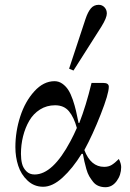

<svg xmlns="http://www.w3.org/2000/svg" viewBox="-20 -782 547 810"><path d="M271.5 -492.2 340.8 -702.1Q350.6 -731.4 363.3 -746.6Q376 -761.7 396.5 -761.7Q411.1 -761.7 420.9 -751.2Q430.7 -740.7 430.7 -725.1Q430.7 -707 408.2 -670.4L290 -484.4ZM44.9 -161.1Q44.9 -227.1 65.4 -290.5Q85.9 -354 124.8 -396.7Q163.6 -439.5 210 -439.5Q228 -439.5 242.9 -429Q257.8 -418.5 268.1 -402.6Q278.3 -386.7 286.9 -361.8Q295.4 -336.9 300.5 -314.9Q305.7 -293 311.5 -263.2H314.5Q342.8 -335.4 366.2 -432.1H416Q439 -432.1 439 -416Q439 -386.2 404.8 -299.3Q370.6 -212.4 335.9 -148.9Q362.8 -78.1 419.4 -78.1Q438 -78.1 451.2 -86.2Q464.4 -94.2 481.4 -111.3Q491.2 -91.8 491.2 -77.1Q491.2 -43.9 472.2 -18.1Q453.1 7.8 424.8 7.8Q408.7 7.8 395.3 2.2Q381.8 -3.4 372.6 -15.1Q363.3 -26.9 356.4 -38.6Q349.6 -50.3 344.2 -69.1Q338.9 -87.9 336.2 -100.3Q333.5 -112.8 329.6 -132.8H324.2Q286.6 -71.8 244.1 -33Q201.7 5.9 162.1 5.9Q124 5.9 96.4 -20Q68.8 -45.9 56.9 -82.8Q44.9 -119.6 44.9 -161.1ZM68.4 -132.8Q68.4 -109.9 73 -91.6Q77.6 -73.2 91.1 -59.6Q104.5 -45.9 126 -45.9Q202.6 -45.9 277.3 -186.5Q291.5 -212.9 304.2 -242.2Q292 -287.1 271 -312.5Q250 -337.9 212.4 -337.9Q177.2 -337.9 148.9 -320.1Q120.6 -302.2 103.5 -272.7Q86.4 -243.2 77.4 -207.3Q68.4 -171.4 68.4 -132.8Z"/></svg>

Font: Theano Didot
Style: Regular
Weight: 400
Designer: Alexey Kryukov
Version: Version 2.0